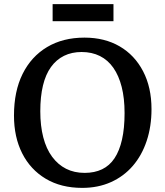

<svg xmlns="http://www.w3.org/2000/svg" viewBox="-20 -900 805 934"><path d="M380 14Q277 14 202.5 -30.5Q128 -75 88 -154Q48 -233 48 -338Q48 -456 90 -540.5Q132 -625 209 -671Q286 -717 391 -717Q489 -717 562 -674.5Q635 -632 676 -553.5Q717 -475 717 -369Q717 -285 693.5 -214.5Q670 -144 626 -93Q582 -42 519.5 -14Q457 14 380 14ZM392 -59Q440 -59 476.5 -76.5Q513 -94 537 -130Q561 -166 573.5 -221Q586 -276 586 -350Q586 -422 572 -477Q558 -532 531.5 -570Q505 -608 466 -627.5Q427 -647 377 -647Q329 -647 291.5 -628.5Q254 -610 228 -574Q202 -538 189 -484Q176 -430 176 -359Q176 -288 190.5 -232Q205 -176 233.5 -137.5Q262 -99 301.5 -79Q341 -59 392 -59ZM236 -797V-880H532V-797Z"/></svg>

Font: Literata 18pt Medium
Style: Regular
Weight: 500
Designer: Latin by Veronika Burian and Jose Scaglione. Greek by Irene Vlachou. Cyrillic by Vera Evstafieva.
Foundry: TypeTogether
Version: Version 3.103;gftools[0.9.29]